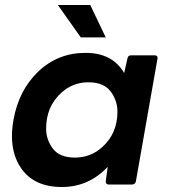

<svg xmlns="http://www.w3.org/2000/svg" viewBox="-20 -740 681 770"><path d="M281 -108Q343 -108 390 -150Q451 -205 451 -292Q451 -337 423.5 -373.5Q396 -410 334 -410Q272 -410 226 -368Q165 -313 165 -224Q165 -180 192 -144Q219 -108 281 -108ZM228 10Q117 10 65 -65Q28 -118 28 -194Q28 -225 34 -259Q55 -378 133.5 -453Q212 -528 323 -528Q431 -528 478 -447L491 -505Q493 -518 505 -518H601Q612 -518 612 -507L525 -13Q523 -1 510 0H416Q404 0 404 -13L412 -71Q336 10 228 10ZM404 -590H304L212 -720H342Z"/></svg>

Font: YamahaIndonesia935. App
Style: Bold Italic
Weight: 700
Italic angle: -10°
Designer: Dalton Maag Ltd
Foundry: Dalton Maag Ltd
Version: Version 1.002; January 01, 2024; Regular/Italic